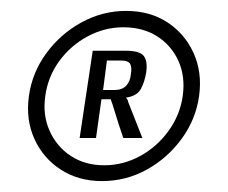

<svg xmlns="http://www.w3.org/2000/svg" viewBox="-20 -611 418 352"><path d="M167 -279Q124 -279 91.5 -300Q59 -321 43 -356.5Q27 -392 33 -435Q39 -478 65 -513.5Q91 -549 129.5 -570Q168 -591 211 -591Q255 -591 287 -570Q319 -549 335 -513.5Q351 -478 345 -435Q339 -392 313 -356.5Q287 -321 249 -300Q211 -279 167 -279ZM171 -308Q206 -308 237 -325Q268 -342 289 -371Q310 -400 315 -435Q320 -471 307 -499.5Q294 -528 268 -544.5Q242 -561 206 -561Q172 -561 141 -544.5Q110 -528 89 -499.5Q68 -471 63 -435Q58 -400 71 -371Q84 -342 110 -325Q136 -308 171 -308ZM126 -358 150 -518H210Q236 -518 243.5 -508.5Q251 -499 248 -478Q245 -460 238 -447.5Q231 -435 211 -432Q212 -431 213.5 -428.5Q215 -426 215 -424L241 -358H206Q202 -370 198 -382Q194 -394 190.5 -406Q187 -418 183 -429H166L156 -358ZM169 -446H190Q204 -446 211.5 -454Q219 -462 220 -476Q222 -486 219 -493Q216 -500 202 -500H176Z"/></svg>

Font: Alumni Sans Thin ExtraBold
Style: Italic
Weight: 800
Italic angle: -8°
Version: Version 1.016